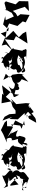

<svg xmlns="http://www.w3.org/2000/svg" viewBox="1901 -2557 919 4761"><g transform="rotate(-90 2360.5 -176.5)"><path d="M364 -155C354 -129 290 -175 303 3L297 -71C227 -61 64 -47 263 -102L14 -57C68 -148 86 -26 113 14C45 27 117 -28 80 -80C257 -35 276 68 135 13L318 79C247 86 346 87 344 60C569 -90 424 -63 483 -156C521 -176 544 -260 461 -324C522 -326 525 -389 482 -284L547 -454C593 -437 534 -331 534 -375C437 -479 353 -502 391 -575C393 -592 271 -533 158 -482C192 -466 121 -500 100 -523C63 -570 77 -545 122 -439L226 -453C180 -466 306 -485 167 -477L163 -451C340 -403 402 -426 255 -402C257 -333 431 -261 321 -229L169 -377L135 -381L166 -177L306 -299V-186C418 -238 391 -235 397 -238Z M1073 -64 1117 -292 1142 -305C1068 -439 975 -356 1035 -526C1019 -391 1047 -431 870 -590C964 -620 940 -501 776 -602C790 -500 715 -598 631 -462C721 -528 686 -383 605 -412L614 -432C704 -370 870 -413 826 -457C833 -346 820 -350 937 -334L820 -342L791 -353L736 -417C733 -279 739 -360 654 -381C554 -247 666 -275 594 -218C521 -228 486 -149 646 -54C520 -56 625 -142 536 -86C551 10 593 2 672 -47C848 38 916 -92 929 -22C912 -65 982 46 873 13L1100 24C1145 -55 1101 37 1095 -82ZM721 -153C722 -182 693 -201 914 -217L831 -218L966 -182C877 -111 883 -96 790 -63C800 -166 939 -172 868 -56L896 -163C751 -31 626 -85 613 -101Z M1706 -520 1516 -613 1416 -557 1209 -468 1298 -471C1365 -358 1280 -312 1266 -355C1246 -228 1362 -168 1230 -153L1345 -176C1181 -229 1196 -149 1093 -20C1119 -127 1222 -49 1175 -74L1143 23C1238 -32 1177 78 1123 28C1234 3 1177 14 1203 -50C1335 41 1337 -7 1373 -151C1355 -177 1295 -304 1512 -193C1426 -358 1390 -437 1499 -318L1343 -450L1583 -317L1657 -358L1627 -135L1548 -101L1625 -75L1743 -40L1632 -22L1753 -257L1608 -331L1611 -460L1752 -465Z M1799 83 1697 263C1850 248 1800 234 1938 143C1961 241 1956 194 2152 62C1991 166 2067 84 2141 58C2055 73 2147 54 2176 106L2184 8L2159 -233L2290 -361L2190 -311L2417 -583L2181 -598L2226 -364L2093 -322L2000 -251L1921 -250L1909 -405L1845 -522L1751 -575L1842 -332L1791 -406L1782 -193L1939 -26L1886 -21L2049 34L1870 -25C2000 98 1992 22 1879 144C1894 54 1791 73 1905 27C1764 31 1858 -10 1878 50Z M2627 -270C2474 -291 2549 -369 2602 -422L2418 -326L2625 -586L2299 -535L2478 -354C2317 -260 2295 -349 2392 -162C2421 -299 2358 -288 2512 -249C2491 -201 2526 -82 2647 -227C2578 -254 2597 -73 2717 -263C2692 -253 2644 -169 2776 -98L2714 66L2888 -94L2901 -42L2910 -173L2888 -329L2819 -397L2912 -492L2760 -553L2845 -397L2820 -346C2645 -311 2717 -254 2612 -270Z M3479 -64 3523 -292 3548 -305C3474 -439 3381 -356 3441 -526C3425 -391 3453 -431 3276 -590C3370 -620 3346 -501 3182 -602C3196 -500 3121 -598 3037 -462C3127 -528 3092 -383 3011 -412L3020 -432C3110 -370 3276 -413 3232 -457C3239 -346 3226 -350 3343 -334L3226 -342L3197 -353L3142 -417C3139 -279 3145 -360 3060 -381C2960 -247 3072 -275 3000 -218C2927 -228 2892 -149 3052 -54C2926 -56 3031 -142 2942 -86C2957 10 2999 2 3078 -47C3254 38 3322 -92 3335 -22C3318 -65 3388 46 3279 13L3506 24C3551 -55 3507 37 3501 -82ZM3127 -153C3128 -182 3099 -201 3320 -217L3237 -218L3372 -182C3283 -111 3289 -96 3196 -63C3206 -166 3345 -172 3274 -56L3302 -163C3157 -31 3032 -85 3019 -101Z M4063 -418 3978 -431 3913 -616 3822 -505 3613 -594 3636 -480 3480 -318 3767 -517 3744 -293 3845 -240C3783 -146 3723 -51 3664 46L3957 12L3912 -71L3816 -169L3976 -306L3786 -503L4013 -465Z M4519 -520 4424 -349 4433 -350 4198 -217 4351 -251 4243 -494 4339 -507 4136 -559 4041 -462 4159 -410 4097 -203 4211 -72 4186 2 4371 98 4389 -129 4336 -201 4412 -245 4471 -318 4572 -22 4467 82 4709 65 4713 -163 4611 -274 4623 -217 4707 -491 4670 -526 4472 -474Z"/></g></svg>

Font: Asimov Silicon
Style: Regular
Weight: 400
Designer: Google
Version: Version 2.000980; 2014